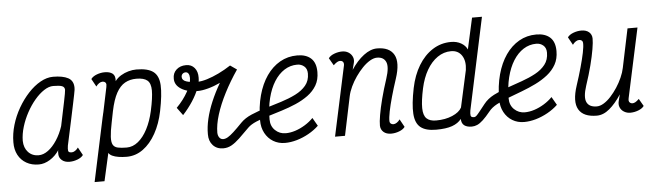

<svg xmlns="http://www.w3.org/2000/svg" viewBox="-55 -1029 4911 1440"><g transform="rotate(-5 2400.0 -309.0)"><path d="M502.5 -87 535 -28Q521.5 -9 491.5 2.5Q461.5 14 431 14Q396 14 374.5 -4Q353 -22 352 -49Q351.5 -58 352 -67.8Q352.5 -77.5 355 -81.5Q326 -37.5 284.2 -11.8Q242.5 14 200 14Q147 14 107 -8.8Q67 -31.5 45.2 -72.5Q23.5 -113.5 24 -168Q24 -232 43.5 -298Q63 -364 97.5 -423.8Q132 -483.5 175.5 -530.5Q219 -577.5 267.5 -604.8Q316 -632 363 -632Q436 -632 476.2 -610.5Q516.5 -589 516.5 -536Q517 -531.5 515.5 -520Q514 -508.5 508.8 -483.2Q503.5 -458 494 -411.5Q484.5 -365 468.5 -290.8Q452.5 -216.5 429 -107.5Q425 -82 427.5 -68.5Q430 -55 454 -55Q466 -55 479.2 -63.8Q492.5 -72.5 502.5 -87ZM205 -55Q241 -55 276.5 -81.2Q312 -107.5 342.2 -153.8Q372.5 -200 391.5 -258Q414.5 -367 429.2 -438.8Q444 -510.5 444.5 -526.5Q444 -548 424.5 -555.5Q405 -563 358 -563Q325 -563 288.8 -539.2Q252.5 -515.5 218 -474.8Q183.5 -434 156 -383.2Q128.5 -332.5 112 -278.2Q95.5 -224 95 -173Q96 -120 126.2 -87.5Q156.5 -55 205 -55Z M990 -632Q1076 -632 1117 -601.2Q1158 -570.5 1161.8 -499.2Q1165.5 -428 1140.5 -305Q1121.5 -211.5 1081.2 -139.2Q1041 -67 985 -26.5Q929 14 862 14Q829 14 801 9.5Q773 5 753.8 -4Q734.5 -13 726.5 -27L679.5 182H605L705 -286.5Q706 -292 707.5 -298.5Q709 -305 711 -313Q712 -317 713 -322.5Q714 -328 716 -334.5L755 -521Q755.5 -526 756 -530.8Q756.5 -535.5 757 -539.5Q756.5 -550.5 749 -556.8Q741.5 -563 729 -563Q717 -563 704 -554.5Q691 -546 680.5 -531L648 -590Q662 -609.5 692 -620.8Q722 -632 752 -632Q790 -632 811 -615.5Q832 -599 828.5 -558.5Q846.5 -582.5 873.2 -598.8Q900 -615 930.5 -623.5Q961 -632 990 -632ZM1071.5 -313Q1093 -411 1092.8 -465.2Q1092.5 -519.5 1066.5 -541.2Q1040.5 -563 984 -563Q936 -563 898.5 -542.2Q861 -521.5 833.5 -471.8Q806 -422 788 -335L771.5 -252Q757.5 -184.5 755.5 -144.8Q753.5 -105 764.2 -85.8Q775 -66.5 800.8 -60.8Q826.5 -55 868 -55Q914 -55 954 -87.5Q994 -120 1024.2 -178.2Q1054.5 -236.5 1071.5 -313Z M1740.5 -166Q1771.5 -198 1822 -219.8Q1872.5 -241.5 1932.2 -259.2Q1992 -277 2051.2 -295.8Q2110.5 -314.5 2160 -339.2Q2209.5 -364 2239.5 -400Q2269.5 -436 2269.5 -489.5Q2269.5 -525.5 2247.5 -544.2Q2225.5 -563 2195 -563Q2142.5 -563 2098.2 -534.8Q2054 -506.5 2021.5 -454.8Q1989 -403 1971 -331Q1953 -259 1953 -171.5Q1953 -121 1986 -89.5Q2019 -58 2065 -58Q2100 -58 2137.8 -70.2Q2175.5 -82.5 2211.2 -104.5Q2247 -126.5 2274 -154.5L2309.5 -93Q2276 -61 2232.5 -36.8Q2189 -12.5 2142.8 0.8Q2096.5 14 2054 14Q2004.5 14 1965.5 -9.5Q1926.5 -33 1904 -74.8Q1881.5 -116.5 1881.5 -170.5Q1881.5 -273.5 1904.5 -358Q1927.5 -442.5 1970 -503.8Q2012.5 -565 2071 -598.5Q2129.5 -632 2201 -632Q2267.5 -632 2304.5 -598.2Q2341.5 -564.5 2341.5 -495Q2341.5 -437 2317 -395Q2292.5 -353 2250.5 -322.2Q2208.5 -291.5 2157 -269.2Q2105.5 -247 2050.5 -229.8Q1995.5 -212.5 1944.5 -197Q1893.5 -181.5 1853 -164.2Q1812.5 -147 1790 -125Q1746 -80.5 1713.2 -49.5Q1680.5 -18.5 1651.5 -2.2Q1622.5 14 1589 14Q1540.5 14 1511.2 -17.8Q1482 -49.5 1482.5 -101Q1482 -155 1496.2 -216.2Q1510.5 -277.5 1538.5 -343.8Q1566.5 -410 1606 -477.5Q1559.5 -455.5 1513.5 -443.2Q1467.5 -431 1435 -431Q1357.5 -431 1310.5 -461Q1263.5 -491 1264 -539Q1263 -580 1291.2 -606Q1319.5 -632 1365 -632Q1404.5 -632 1428 -604Q1451.5 -576 1450.5 -530Q1451 -496 1433.8 -450.8Q1416.5 -405.5 1384.8 -356.5Q1353 -307.5 1310 -260.5L1267 -319Q1320.5 -373 1353 -432.2Q1385.5 -491.5 1385.5 -533.5Q1385.5 -553.5 1378 -566Q1370.5 -578.5 1356 -578.5Q1342.5 -578.5 1333.2 -569.5Q1324 -560.5 1324 -546.5Q1324 -521 1356 -510.5Q1388 -500 1440 -500Q1470 -500 1511.8 -512.8Q1553.5 -525.5 1600.8 -548.2Q1648 -571 1693 -600.5L1742.5 -566Q1686 -483 1643.5 -400.2Q1601 -317.5 1577.5 -242.2Q1554 -167 1554 -106Q1555 -83 1566 -69Q1577 -55 1594 -55Q1611 -55 1629.5 -65.8Q1648 -76.5 1674.5 -100.8Q1701 -125 1740.5 -166Z M2924.5 -87 2957 -28Q2943.5 -9 2913.5 2.5Q2883.5 14 2853 14Q2817 14 2795.8 -4.5Q2774.5 -23 2773.5 -53Q2773 -81.5 2781.8 -133Q2790.5 -184.5 2808.2 -253Q2826 -321.5 2852 -400.5Q2880 -486 2862.8 -524.5Q2845.5 -563 2796 -563Q2771 -563 2742.5 -546.2Q2714 -529.5 2686.2 -500.8Q2658.5 -472 2634 -437Q2609.5 -402 2591.8 -364.2Q2574 -326.5 2567 -292L2506 0H2431L2543 -521Q2543.5 -525 2544.8 -530Q2546 -535 2545 -539.5Q2544 -550.5 2536.8 -556.8Q2529.5 -563 2517 -563Q2508 -563 2496.2 -556.8Q2484.5 -550.5 2468 -534.5L2436 -590Q2450 -609.5 2480 -620.8Q2510 -632 2540 -632Q2566.5 -632 2587 -619.2Q2607.5 -606.5 2617.2 -584Q2627 -561.5 2618 -532.5L2606.5 -488Q2650 -554 2701.5 -593Q2753 -632 2802 -632Q2896 -632 2929.2 -572.2Q2962.5 -512.5 2923 -393Q2900 -323.5 2882.8 -262Q2865.5 -200.5 2856 -153Q2846.5 -105.5 2847.5 -79Q2848 -68 2856 -61.5Q2864 -55 2876 -55Q2888 -55 2901.2 -63.8Q2914.5 -72.5 2924.5 -87Z M3191 14Q3113.5 14 3074.5 -17.2Q3035.5 -48.5 3030.8 -120Q3026 -191.5 3050.5 -312Q3070 -407.5 3113.5 -479.5Q3157 -551.5 3220 -591.8Q3283 -632 3359 -632Q3402 -632 3434.5 -613.5Q3467 -595 3480.5 -565L3532.5 -800H3607L3459 -107Q3455 -83.5 3457.5 -69.2Q3460 -55 3483 -55Q3491.5 -55 3500.8 -63.5Q3510 -72 3525.8 -92Q3541.5 -112 3569.5 -147Q3598.5 -184 3646 -208.8Q3693.5 -233.5 3750 -253.2Q3806.5 -273 3862.8 -292.8Q3919 -312.5 3966 -338Q4013 -363.5 4041.2 -399.8Q4069.5 -436 4069.5 -489.5Q4069.5 -525.5 4047.5 -544.2Q4025.5 -563 3995 -563Q3942.5 -563 3898.2 -534.8Q3854 -506.5 3821.5 -454.8Q3789 -403 3771 -331Q3753 -259 3753 -171.5Q3753 -121 3786 -89.5Q3819 -58 3865 -58Q3900 -58 3937.8 -70.2Q3975.5 -82.5 4011.2 -104.5Q4047 -126.5 4074 -154.5L4109.5 -93Q4076 -61 4032.5 -36.8Q3989 -12.5 3942.8 0.8Q3896.5 14 3854 14Q3804.5 14 3765.5 -9.5Q3726.5 -33 3704 -74.8Q3681.5 -116.5 3681.5 -170.5Q3681.5 -273.5 3704.5 -358Q3727.5 -442.5 3770 -503.8Q3812.5 -565 3871 -598.5Q3929.5 -632 4001 -632Q4067.5 -632 4104.5 -598.2Q4141.5 -564.5 4141.5 -495Q4141.5 -437 4117.5 -394.2Q4093.5 -351.5 4052.8 -319.2Q4012 -287 3961.5 -262.2Q3911 -237.5 3857.2 -217.2Q3803.5 -197 3753.5 -178Q3703.5 -159 3663.5 -137.5Q3623.5 -116 3601.5 -88Q3569.5 -48.5 3545.2 -26Q3521 -3.5 3500.8 5.2Q3480.5 14 3460 14Q3423.5 14 3403.2 -1.2Q3383 -16.5 3382 -50.5Q3357.5 -18.5 3312 -2.2Q3266.5 14 3191 14ZM3197 -55Q3266.5 -55 3319.5 -77.8Q3372.5 -100.5 3391 -135.5L3452 -412.5Q3461.5 -480 3434.2 -521.5Q3407 -563 3353 -563Q3298 -563 3251 -530.5Q3204 -498 3170.5 -440Q3137 -382 3120 -304Q3100 -211 3100.8 -156.2Q3101.5 -101.5 3125.5 -78.2Q3149.5 -55 3197 -55Z M4268.5 -531 4236 -590Q4250 -609.5 4280 -620.8Q4310 -632 4340 -632Q4376.5 -632 4397.8 -613.8Q4419 -595.5 4419.5 -565Q4420 -537 4411.2 -485.2Q4402.5 -433.5 4385 -365Q4367.5 -296.5 4341 -217.5Q4313 -132 4331.5 -93.5Q4350 -55 4407 -55Q4432 -55 4459.5 -71.8Q4487 -88.5 4513.2 -117.2Q4539.5 -146 4562.5 -181Q4585.5 -216 4602.2 -253.8Q4619 -291.5 4626 -326L4687 -618H4762L4650 -97Q4649.5 -93 4648.5 -88Q4647.5 -83 4648 -78.5Q4649 -67.5 4656.8 -61.2Q4664.5 -55 4676 -55Q4685.5 -55 4697 -61.2Q4708.5 -67.5 4725 -83.5L4757 -28Q4743.5 -9 4713.5 2.5Q4683.5 14 4653 14Q4627.5 14 4606.2 1.2Q4585 -11.5 4575.8 -34Q4566.5 -56.5 4575 -85.5L4586.5 -130Q4543.5 -64 4497 -25Q4450.5 14 4401 14Q4300 14 4265.2 -45.8Q4230.5 -105.5 4270 -225Q4293 -294.5 4310.2 -356.2Q4327.5 -418 4337.2 -465.2Q4347 -512.5 4345.5 -539Q4345 -550.5 4337.2 -556.8Q4329.5 -563 4317 -563Q4305 -563 4292 -554.5Q4279 -546 4268.5 -531Z"/></g></svg>

Font: Victor Mono Thin
Style: Italic
Weight: 100
Italic angle: -12°
Monospace: yes
Designer: Rune Bjørnerås
Version: Version 1.561;gftools[0.9.30]